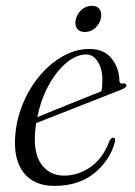

<svg xmlns="http://www.w3.org/2000/svg" viewBox="-20 -616 452 645"><path d="M366 -139Q349.5 -77 296.8 -34.2Q244 8.5 162 8.5Q94 8.5 59 -36.5Q24 -81.5 31.5 -165Q37 -222 59.5 -273.8Q82 -325.5 116.8 -365.5Q151.5 -405.5 193.8 -428.5Q236 -451.5 280.5 -451.5Q329 -451.5 354.5 -420Q380 -388.5 381 -346Q381 -333 394 -335.5Q404 -337 404.5 -329.5Q405 -321.5 387.5 -315Q373 -309 337.2 -295Q301.5 -281 256.8 -263.5Q212 -246 170.2 -229.5Q128.5 -213 101.5 -202.5Q100 -191 98.5 -179.5Q91 -103.5 118.5 -64.8Q146 -26 195.5 -26Q243 -26 285 -55.5Q327 -85 348 -143.5Q353.5 -153.5 360 -153.5Q369.5 -153.5 366 -139ZM269.5 -433Q237.5 -433 204.5 -406.2Q171.5 -379.5 144.8 -332Q118 -284.5 105.5 -222.5Q127.5 -231.5 157.5 -243.8Q187.5 -256 219.2 -268.8Q251 -281.5 278 -292.2Q305 -303 320.5 -309.5Q324 -323.5 324 -347.5Q324 -384 308.8 -408.5Q293.5 -433 269.5 -433ZM265 -508.5Q246.5 -508.5 238.2 -521Q230 -533.5 235 -552.5Q240 -571 254.8 -583.8Q269.5 -596.5 288.5 -596.5Q307.5 -596.5 315.2 -583.8Q323 -571 318.5 -552.5Q313.5 -533.5 298.8 -521Q284 -508.5 265 -508.5Z"/></svg>

Font: Fraunces 72pt Light
Style: Italic
Weight: 300
Italic angle: -16°
Version: Version 1.000;[b76b70a41]